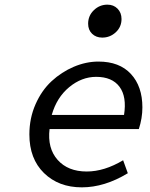

<svg xmlns="http://www.w3.org/2000/svg" viewBox="-20 -784 640 817"><path d="M415 -624Q388.7 -624 371.8 -640.4Q355 -656.7 355 -683.1Q355 -717.3 379.4 -740.7Q403.8 -764.2 437 -764.2Q463.4 -764.2 480.2 -747.1Q497.1 -730 497.1 -703.1Q497.1 -669.4 472.7 -646.7Q448.2 -624 415 -624ZM328.1 13.2Q229.5 13.2 167.2 -47.6Q105 -108.4 105 -211.9Q105 -280.8 131.1 -340.1Q157.2 -399.4 199.5 -438.5Q241.7 -477.5 293.9 -499.8Q346.2 -522 398.9 -522Q488.3 -522 537.1 -469.2Q585.9 -416.5 585.9 -327.1Q585.9 -281.2 570.8 -234.9H190.9Q181.2 -153.3 225.1 -103.8Q269 -54.2 349.1 -54.2Q423.8 -54.2 503.9 -102.1L523.9 -46.9Q424.8 13.2 328.1 13.2ZM200.2 -294.9H507.8Q520 -372.6 488.5 -414.8Q457 -457 389.2 -457Q327.6 -457 274.4 -413.1Q221.2 -369.1 200.2 -294.9Z"/></svg>

Font: Office Code Pro D Italic
Style: Regular
Weight: 400
Italic angle: -9°
Designer: Nathan Rutzky & Paul D. Hunt
Foundry: Adobe Systems Incorporated
Version: Version 1.004;PS 001.004;hotconv 1.0.70;makeotf.lib2.5.58329